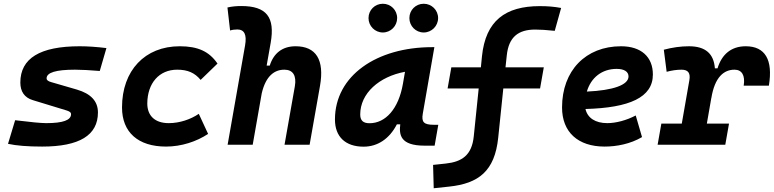

<svg xmlns="http://www.w3.org/2000/svg" viewBox="-20 -775 4143 1028"><path d="M205.6 9.8C405.3 9.8 504.4 -50.8 504.4 -172.9C504.4 -233.4 466.3 -273.4 391.6 -295.4L253.9 -335.4C238.3 -339.8 229.5 -345.7 229.5 -355.5C229.5 -386.7 279.8 -401.9 381.8 -401.9C416 -401.9 460 -399.4 514.2 -395L549.8 -517.6C497.6 -523.9 450.2 -527.3 406.7 -527.3C194.3 -527.3 88.9 -462.9 88.9 -333C88.9 -285.6 110.4 -252.4 155.8 -238.8L335 -184.1C351.1 -179.2 360.4 -173.8 360.4 -163.6C360.4 -131.3 316.4 -115.7 227.5 -115.7C199.2 -115.7 144 -121.1 61 -131.3L22.9 -4.9C67.9 4.9 128.4 9.8 205.6 9.8Z M883.3 -115.7C811 -115.7 769 -153.8 768.6 -220.2C769 -329.6 832 -401.9 928.7 -401.9C984.9 -401.9 1022.5 -385.3 1054.2 -347.2L1144.5 -434.6C1100.1 -499.5 1039.6 -527.3 942.4 -527.3C755.9 -527.3 633.3 -397.5 633.3 -199.7C633.3 -66.9 719.2 9.8 869.1 9.8C951.2 9.8 1032.7 -17.1 1094.2 -58.1L1044.4 -165.5C1000.5 -135.7 941.9 -115.7 883.3 -115.7Z M1503.4 0H1637.7L1693.4 -315.4C1717.8 -454.6 1672.4 -527.3 1562.5 -527.3C1491.7 -527.3 1444.8 -489.7 1424.3 -423.8H1407.7L1429.2 -545.4C1453.6 -683.6 1406.7 -742.7 1272 -742.7C1247.1 -742.7 1222.2 -740.7 1197.8 -734.9L1211.9 -611.8C1224.6 -615.7 1237.8 -617.2 1250.5 -617.2C1287.6 -617.2 1302.7 -590.8 1292 -530.8L1198.7 0H1333L1381.3 -274.9C1403.3 -369.6 1450.2 -401.9 1502.4 -401.9C1547.9 -401.9 1568.8 -371.1 1558.6 -312.5Z M1926.8 10.3C2002.4 10.3 2065.4 -32.2 2105 -109.4H2123C2116.7 -54.2 2121.6 4.9 2253.9 4.9H2307.1L2326.7 -106.9H2303.2C2249.5 -106.9 2235.8 -120.6 2243.7 -166.5L2305.7 -522.5H2293.5C1997.1 -522.5 1773.4 -370.1 1773.4 -135.3C1773.4 -43 1829.1 10.3 1926.8 10.3ZM1958.5 -115.2C1924.3 -115.2 1908.7 -129.9 1908.7 -162.1C1908.7 -275.4 2010.3 -365.2 2148.4 -390.6L2137.2 -325.7C2113.8 -191.4 2043.9 -115.2 1958.5 -115.2ZM2248.5 -601.1C2291 -601.1 2325.7 -635.7 2325.7 -678.2C2325.7 -721.2 2291 -754.9 2248.5 -754.9C2206.1 -754.9 2171.9 -721.2 2171.9 -678.2C2171.9 -635.7 2206.1 -601.1 2248.5 -601.1ZM2029.8 -601.1C2072.3 -601.1 2106.4 -635.7 2106.4 -678.2C2106.4 -721.2 2072.3 -754.9 2029.8 -754.9C1987.3 -754.9 1953.1 -721.2 1953.1 -678.2C1953.1 -635.7 1987.3 -601.1 2029.8 -601.1Z M2302.2 232.9 2384.8 224.1C2541.5 207.5 2628.9 142.1 2647.5 -37.6L2674.8 -301.3H2871.6L2891.6 -414.6H2686.5L2693.4 -478.5C2703.6 -576.7 2754.9 -616.7 2845.7 -616.7C2873 -616.7 2904.3 -614.7 2950.2 -609.9L2984.4 -732.4C2946.8 -739.3 2913.1 -742.2 2870.6 -742.2C2685.5 -742.2 2580.1 -664.1 2560.5 -473.6L2554.7 -414.6H2396.5L2376.5 -301.3H2543L2516.6 -44.9C2506.3 57.1 2452.1 91.3 2367.2 100.6L2298.8 107.9Z M3231.4 -115.7C3167.5 -115.7 3125.5 -143.6 3114.7 -191.4C3350.6 -197.8 3475.6 -253.4 3475.6 -376C3475.6 -471.2 3412.1 -527.3 3305.2 -527.3C3115.7 -527.3 2989.3 -396.5 2989.3 -199.7C2989.3 -67.9 3074.2 9.8 3217.3 9.8C3281.7 9.8 3355.5 -4.4 3417.5 -41L3383.8 -156.7C3334.5 -130.9 3278.3 -115.7 3231.4 -115.7ZM3122.1 -284.7C3144 -359.4 3203.1 -406.2 3281.7 -406.2C3322.3 -406.2 3345.2 -391.1 3345.2 -365.7C3345.2 -320.3 3263.2 -291 3122.1 -284.7Z M3501 0H3863.3L3883.3 -113.3H3764.6L3788.6 -251V-249.5C3807.1 -363.8 3856.9 -401.9 3912.6 -401.9C3952.1 -401.9 3970.7 -371.6 3961.9 -316.4H4096.7C4119.6 -455.1 4076.7 -527.3 3972.7 -527.3C3895.5 -527.3 3844.7 -484.4 3821.8 -409.2H3807.6C3801.8 -487.8 3756.8 -527.3 3668.9 -527.3C3624.5 -527.3 3580.1 -521 3534.2 -508.8L3549.3 -390.6C3577.1 -397.9 3603.5 -401.9 3628.9 -401.9C3665 -401.9 3677.7 -383.3 3670.9 -345.2L3630.4 -113.3H3521Z"/></svg>

Font: Cascadia Mono PL
Style: Bold Italic
Weight: 700
Italic angle: -10°
Monospace: yes
Designer: Aaron Bell
Foundry: Saja Typeworks
Version: Version 2404.023